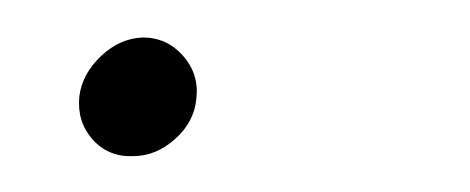

<svg xmlns="http://www.w3.org/2000/svg" viewBox="-20 -82 257 105"><path d="M23.4 -29.3Q24.9 -41.5 35.2 -51.3Q45.4 -61 58.1 -61.5Q71.3 -61.5 80.1 -51.5Q88.9 -41.5 87.4 -28.3Q86.4 -15.6 75.9 -6.1Q65.4 3.4 52.7 3.4Q39.1 3.9 30.5 -5.9Q22 -15.6 23.4 -29.3Z"/></svg>

Font: Roboto ExtraLight
Style: Italic
Weight: 250
Designer: Christian Robertson
Foundry: Google
Version: Version 3.009; 2024